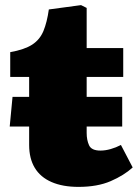

<svg xmlns="http://www.w3.org/2000/svg" viewBox="-20 -717 549 751"><path d="M287 14Q225 14 181.5 -5Q138 -24 116 -60.5Q94 -97 94 -150V-222H18L29 -338H94V-416H20V-513Q76 -523 106 -542.5Q136 -562 150 -596Q164 -630 171 -680L297 -697L319 -686V-529H462V-416H319V-338H458V-222H319V-197Q319 -169 328.5 -148.5Q338 -128 373 -128Q392 -128 413 -134Q434 -140 453 -150L499 -62Q465 -31 413 -8.5Q361 14 287 14Z"/></svg>

Font: Literata Variable Black
Style: Regular
Weight: 900
Designer: Latin by Veronika Burian and Jose Scaglione. Greek by Irene Vlachou. Cyrillic by Vera Evstafieva.
Foundry: TypeTogether
Version: Version 3.021